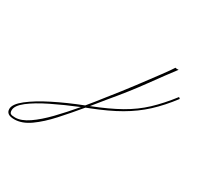

<svg xmlns="http://www.w3.org/2000/svg" viewBox="-604 -403 893 864"><g transform="rotate(30 -158.0 29.0)"><path d="M76 -253Q81 -252 83.5 -251.5Q86 -251 93 -252Q54 -201 2 -129Q-50 -57 -120 26Q-133 42 -146 58Q-159 74 -172 90L-171 89Q-89 57 -32.5 25Q24 -7 68 -48.5Q112 -90 156 -147L163 -141Q119 -83 74 -41.5Q29 0 -28 33Q-85 66 -167 98Q-176 102 -185 105Q-229 158 -271.5 205Q-314 252 -355.5 281.5Q-397 311 -437 311Q-479 311 -479 281Q-479 256 -439 224.5Q-399 193 -333.5 160Q-268 127 -191 97Q-175 78 -160 59Q-145 40 -130 21Q-81 -40 -38 -97Q5 -154 36 -196Q67 -238 76 -253ZM-467 281Q-467 294 -460.5 298Q-454 302 -437 302Q-406 302 -368 276Q-330 250 -288.5 207Q-247 164 -204 113Q-275 142 -335 171.5Q-395 201 -431 229Q-467 257 -467 281Z"/></g></svg>

Font: Kapakana Light
Style: Regular
Weight: 300
Designer: Kyosuke Nagai
Version: Version 1.000